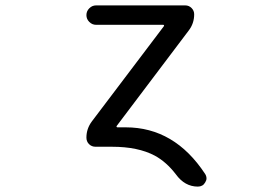

<svg xmlns="http://www.w3.org/2000/svg" viewBox="-20 -567 1040 715"><path d="M448.2 -92.8Q629.9 -92.8 744.1 81.1Q749 88.9 749 97.7Q749 104.5 744.1 112.3Q735.4 127.9 716.8 127.9Q668 127.9 634.8 82Q599.6 36.1 556.6 12.7Q494.1 -20.5 397.5 -20.5H335.9Q321.3 -20.5 311.5 -30.3Q301.8 -40 301.8 -54.7Q301.8 -87.9 322.3 -115.2L589.8 -468.8Q591.8 -470.7 590.8 -472.7Q589.8 -474.6 587.9 -474.6H337.9Q323.2 -474.6 312.5 -485.4Q301.8 -496.1 301.8 -510.7Q301.8 -525.4 312.5 -536.1Q323.2 -546.9 337.9 -546.9H669.9Q683.6 -546.9 693.4 -537.1Q703.1 -527.3 703.1 -513.7Q703.1 -479.5 682.6 -453.1L415 -98.6Q413.1 -96.7 414.1 -94.7Q415 -92.8 418 -92.8Z"/></svg>

Font: Rounded Mgen+ 2m regular
Style: Regular
Weight: 400
Designer: [Source Han Sans]
Ryoko NISHIZUKA  (kana & ideographs); Paul D. Hunt (Latin, Greek & Cyrillic); Wenlong ZHANG  (bopomofo
Version: Version 1.059.20150602